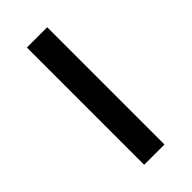

<svg xmlns="http://www.w3.org/2000/svg" viewBox="-0 -828 301 301"><g transform="rotate(45 150.0 -677.5)"><path d="M20 -655V-700H280V-655Z"/></g></svg>

Font: Yeseva One
Style: Regular
Weight: 400
Designer: Jovanny Lemonad
Foundry: Jovanny Lemonad
Version: Version 2.000